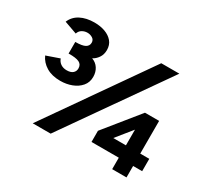

<svg xmlns="http://www.w3.org/2000/svg" viewBox="-135 -891 1192 1103"><g transform="rotate(30 460.5 -339.5)"><path d="M186 0 653 -668H773L305 0ZM200 -290Q145 -290 107.5 -312.5Q70 -335 53 -373L139 -403Q146 -383 162.5 -372Q179 -361 202 -361Q229 -361 242.5 -373Q256 -385 256 -404Q256 -430 234.5 -440.5Q213 -451 164 -450V-527Q210 -527 229 -538Q248 -549 248 -570Q248 -589 232.5 -598.5Q217 -608 199 -608Q180 -608 164 -598.5Q148 -589 142 -570L58 -600Q74 -639 112.5 -659Q151 -679 205 -679Q244 -679 275.5 -667.5Q307 -656 326 -633.5Q345 -611 345 -577Q345 -547 330 -525.5Q315 -504 295 -494Q323 -484 338.5 -460Q354 -436 354 -404Q354 -368 332.5 -342.5Q311 -317 276 -303.5Q241 -290 200 -290ZM713 0V-76H532V-150L714 -375H808V-158H868V-76H808V0ZM629 -158H713V-262Z"/></g></svg>

Font: Atkinson Hyperlegible Next
Style: Bold
Weight: 700
Designer: Elliott Scott, Megan Eiswerth, Linus Boman, Theodore Petrosky, Letters from Sweden
Foundry: Applied Design Works, Letters from Sweden
Version: Version 2.001